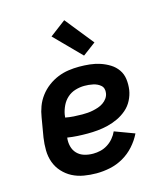

<svg xmlns="http://www.w3.org/2000/svg" viewBox="-115 -860 830 957"><g transform="rotate(-15 300.0 -381.5)"><path d="M265 8Q232 8 200 2.5Q168 -3 141 -17Q114 -31 93 -54Q72 -77 61.5 -106Q51 -135 50.5 -167.5Q50 -200 55 -233L72 -333Q76 -360 86 -387Q96 -414 114 -438Q132 -462 156 -480Q180 -498 207 -509Q234 -520 262 -524Q290 -528 317 -528Q345 -528 372.5 -525Q400 -522 425.5 -513.5Q451 -505 473.5 -491Q496 -477 511 -455.5Q526 -434 529.5 -406.5Q533 -379 529 -351Q525 -325 512 -299.5Q499 -274 477.5 -255.5Q456 -237 430.5 -225Q405 -213 378.5 -206.5Q352 -200 325.5 -197.5Q299 -195 273 -195Q246 -195 220 -196.5Q194 -198 169 -202Q166 -179 171.5 -157Q177 -135 192 -119.5Q207 -104 228.5 -97.5Q250 -91 274 -91Q293 -91 312 -95.5Q331 -100 348.5 -111Q366 -122 379.5 -138Q393 -154 401 -172L503 -134Q487 -101 461.5 -72.5Q436 -44 403.5 -25.5Q371 -7 335.5 0.5Q300 8 265 8ZM272 -294Q286 -294 300 -295Q314 -296 328 -299Q342 -302 355.5 -306.5Q369 -311 381.5 -319.5Q394 -328 402.5 -340Q411 -352 413 -366Q415 -378 412 -388.5Q409 -399 401 -406Q393 -413 383.5 -417.5Q374 -422 362.5 -424.5Q351 -427 340 -428Q329 -429 318 -429Q295 -429 271.5 -422Q248 -415 230 -399Q212 -383 201.5 -361Q191 -339 187 -317L185 -301Q206 -297 228 -295.5Q250 -294 272 -294ZM356 -575 224 -709 306 -771 423 -625Z"/></g></svg>

Font: Iosevka Extended
Style: Bold Italic
Weight: 700
Width: 7
Italic angle: -9°
Monospace: yes
Designer: Belleve Invis
Foundry: Belleve Invis
Version: Version 32.5.0; ttfautohint (v1.8.4)